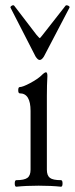

<svg xmlns="http://www.w3.org/2000/svg" viewBox="-20 -706 285 730"><path d="M130.9 -478Q123.5 -478 115.2 -491.2L20 -676.8Q18.6 -680.7 24.7 -684.3Q30.8 -688 34.2 -684.1L119.1 -573.2Q129.9 -561 130.9 -561Q132.8 -561 142.1 -573.2L229 -684.1Q231.4 -687.5 238.8 -684.6Q246.1 -681.6 244.1 -676.8L147 -491.2Q138.7 -478 130.9 -478ZM42 3.9Q36.1 3.9 36.1 -8.5Q36.1 -21 42 -21Q72.3 -21 84.2 -29.8Q96.2 -38.6 96.2 -61V-284.2Q96.2 -351.1 55.2 -351.1Q49.3 -351.1 49.3 -363Q49.3 -375 55.2 -375Q66.4 -375 94.7 -390.1Q123 -405.3 137.2 -418.9Q149.4 -431.2 154.8 -431.2Q160.2 -431.2 160.2 -417Q158.2 -381.8 158.2 -341.8V-61Q158.2 -38.6 169.7 -29.8Q181.2 -21 211.9 -21Q217.8 -21 217.8 -8.5Q217.8 3.9 211.9 3.9Q174.8 0 127 0Q79.1 0 42 3.9Z"/></svg>

Font: Junicode SmCond Light
Style: Regular
Weight: 300
Width: 4
Designer: Peter S. Baker
Version: Version 2.206